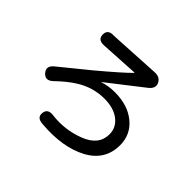

<svg xmlns="http://www.w3.org/2000/svg" viewBox="-169 -1021 1337 1337"><g transform="rotate(45 500.0 -352.5)"><path d="M374 49Q313 45 319 -4Q324 -54 384 -46Q512 -30 633.5 -77Q755 -124 755 -230Q755 -297 700 -339Q645 -381 554 -381Q443 -381 346 -320Q285 -282 217 -216Q173 -174 137 -214Q102 -255 149 -293L359 -464Q519 -598 573 -653Q577 -657 572 -657L291 -641Q230 -637 230 -689Q230 -741 291 -737Q300 -737 328 -739L671 -758Q723 -761 741 -721Q759 -682 715 -648L457 -447Q453 -444 458 -446Q512 -464 575 -464Q702 -464 781.5 -398.5Q861 -333 861 -229Q861 -81 727 -8Q588 67 374 49Z"/></g></svg>

Font: Resource Han Rounded TW Medium
Style: Regular
Weight: 500
Designer: Cyano Hao (round all glyphs); Ryoko NISHIZUKA 西塚涼子 (kana, bopomofo & ideographs); Paul D. Hunt (Latin, Greek & Cyrillic)
Foundry: Cyano Hao
Version: 0.990